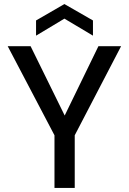

<svg xmlns="http://www.w3.org/2000/svg" viewBox="-20 -928 636 948"><path d="M249 0V-260L18 -700H131L314 -328H285L466 -700H578L349 -260V0ZM158 -752V-827L298 -908L439 -827V-752L298 -836Z"/></svg>

Font: DMSans_18ptMedium
Style: Regular
Weight: 500
Designer: Colophon Foundry, Jonny Pinhorn
Foundry: Colophon Foundry
Version: Version 4.004;gftools[0.9.30]